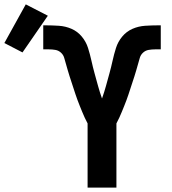

<svg xmlns="http://www.w3.org/2000/svg" viewBox="-167 -859 787 879"><path d="M234 0V-294Q227 -307 221 -320Q215 -333 209.5 -346.5Q204 -360 198.5 -373.5Q193 -387 188 -400.5Q183 -414 178.5 -427.5Q174 -441 169.5 -455Q165 -469 160.5 -482.5Q156 -496 151.5 -510Q147 -524 143 -538Q139 -552 135 -566Q131 -580 127 -594Q123 -608 112 -618Q101 -628 86.5 -630.5Q72 -633 57 -633H31V-743H42Q72 -743 102.5 -741Q133 -739 160.5 -727Q188 -715 207.5 -691.5Q227 -668 236 -639.5Q245 -611 251.5 -581.5Q258 -552 266 -523Q274 -494 282 -465Q290 -436 300 -408Q310 -436 318 -465Q326 -494 334 -523Q342 -552 348.5 -581.5Q355 -611 364 -639.5Q373 -668 392.5 -691.5Q412 -715 439.5 -727Q467 -739 497.5 -741Q528 -743 558 -743H569V-633H543Q528 -633 513.5 -630.5Q499 -628 488 -618Q477 -608 473 -594Q469 -580 465 -566Q461 -552 457 -538Q453 -524 448.5 -510Q444 -496 439.5 -482.5Q435 -469 430.5 -455Q426 -441 421.5 -427.5Q417 -414 412 -400.5Q407 -387 401.5 -373.5Q396 -360 390.5 -346.5Q385 -333 379 -320Q373 -307 366 -294V0ZM-64 -619 -147 -662 -49 -839 52 -787Z"/></svg>

Font: Iosevka Extrabold Extended
Style: Regular
Weight: 800
Width: 7
Monospace: yes
Designer: Belleve Invis
Foundry: Belleve Invis
Version: Version 32.5.0; ttfautohint (v1.8.4)